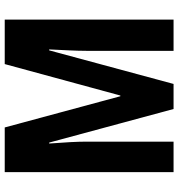

<svg xmlns="http://www.w3.org/2000/svg" viewBox="9 -763 754 812"><g transform="rotate(-90 386.0 -357.0)"><path d="M331 0H437L579 -526H583C580 -463 577 -412 577 -369V0H709V-714H521L388 -225H385L253 -714H64V0H193V-368C193 -407 190 -461 185 -526H189Z"/></g></svg>

Font: Noto Sans Thai Looped ExtraCondensed
Style: Bold
Weight: 700
Width: 2
Designer: Sasikarn Vongin, Ben Mitchell
Foundry: The Fontpad Ltd
Version: Version 1.001